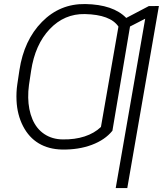

<svg xmlns="http://www.w3.org/2000/svg" viewBox="-20 -741 837 964"><path d="M619.1 203.1H561L709 -647L632.8 -607.9L544.4 -84.5Q507.3 -38.6 440.9 -13.7Q374.5 11.2 291 9.8Q224.1 8.3 174.6 -21.2Q125 -50.8 95.7 -107.7Q66.4 -164.6 63 -235.8Q61 -278.3 66.9 -317.9L77.6 -389.2Q100.6 -539.6 190.7 -631.1Q280.8 -722.7 408.2 -720.7Q548.3 -718.3 613.8 -650.9L727.1 -710.4L777.8 -710.9ZM574.7 -607.4Q534.2 -667.5 406.2 -670.4Q303.2 -672.4 229.7 -595Q156.2 -517.6 136.2 -385.7L125.5 -314.5Q121.1 -283.2 121.6 -251Q122.6 -190.4 142.8 -142.3Q163.1 -94.2 202.6 -67.9Q242.2 -41.5 294.9 -41Q355.5 -40 404.5 -55.9Q453.6 -71.8 486.8 -103.5Z"/></svg>

Font: Roboto Light
Style: Italic
Weight: 300
Italic angle: -12°
Designer: Google
Version: Version 2.134; 2016; ttfautohint (v1.6)